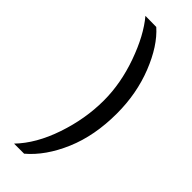

<svg xmlns="http://www.w3.org/2000/svg" viewBox="-324 -814 1052 1052"><g transform="rotate(45 202.0 -288.0)"><path d="M168 -789Q246 -720 298.5 -587.5Q351 -455 351 -301Q351 -129 294 4.5Q237 138 147 214H69Q153 127 201.5 -16Q250 -159 250 -301Q250 -433 201 -570.5Q152 -708 83 -790Z"/></g></svg>

Font: Oakes Grotesk
Style: Bold
Weight: 600
Designer: Samuel Oakes
Foundry: Samuel Oakes
Version: Version 1.000;PS 001.000;hotconv 1.0.88;makeotf.lib2.5.64775